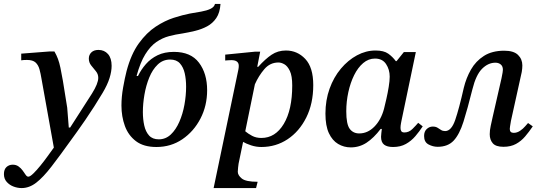

<svg xmlns="http://www.w3.org/2000/svg" viewBox="-105 -737 2751 977"><path d="M5 220Q-15 220 -35.5 212.5Q-56 205 -70.5 189Q-85 173 -85 149Q-85 125 -72 113Q-59 101 -40 101Q-23 101 -10.5 110Q2 119 10.5 131Q19 143 25.5 152.5Q32 162 39 162Q48 162 64.5 146Q81 130 100.5 106Q120 82 138 57Q156 32 169 14L106 -337Q102 -362 96 -384Q90 -406 76 -419Q62 -432 32 -432Q24 -432 15.5 -431.5Q7 -431 3 -430V-464L145 -475H172Q183 -456 190 -437Q197 -418 202.5 -392Q208 -366 215 -326L237 -189L245 -88H252L363 -261Q395 -312 395 -341Q395 -360 383 -374.5Q371 -389 359 -404Q347 -419 347 -439Q347 -458 360 -470.5Q373 -483 396 -483Q426 -483 444.5 -462Q463 -441 463 -402Q463 -374 452.5 -340Q442 -306 417 -264Q398 -232 375 -196Q352 -160 329 -126.5Q306 -93 287 -66.5Q268 -40 257 -25Q199 56 157 110.5Q115 165 79.5 192.5Q44 220 5 220Z M691 11Q626 11 587 -18.5Q548 -48 530.5 -96Q513 -144 513 -200Q513 -244 521.5 -292Q530 -340 539 -375Q562 -462 601.5 -516.5Q641 -571 687.5 -601.5Q734 -632 779.5 -646.5Q825 -661 861 -668Q891 -673 919 -678Q947 -683 966 -692Q985 -701 989 -717H1017Q1014 -672 995.5 -645Q977 -618 949 -603Q921 -588 888 -580Q855 -572 825 -567Q789 -562 755 -553Q721 -544 690.5 -523Q660 -502 634.5 -461Q609 -420 590 -351L597 -350Q613 -383 637.5 -411Q662 -439 697 -456Q732 -473 780 -473Q866 -473 907.5 -418Q949 -363 949 -278Q949 -199 915 -133.5Q881 -68 823 -28.5Q765 11 691 11ZM703 -28Q738 -28 764 -52.5Q790 -77 807.5 -117Q825 -157 833.5 -204Q842 -251 842 -296Q842 -333 835 -364Q828 -395 810.5 -414.5Q793 -434 761 -434Q724 -434 697.5 -408.5Q671 -383 654.5 -342.5Q638 -302 630 -255.5Q622 -209 622 -167Q622 -130 629 -98.5Q636 -67 653.5 -47.5Q671 -28 703 -28Z M1225 11Q1198 11 1172.5 2.5Q1147 -6 1132 -15L1109 96Q1108 104 1106.5 116Q1105 128 1105 137Q1105 155 1125.5 171.5Q1146 188 1206 188L1198 220H982L1108 -383Q1109 -388 1109.5 -392.5Q1110 -397 1110 -402Q1110 -431 1072 -431Q1062 -431 1051.5 -430Q1041 -429 1041 -429V-459L1192 -474H1219L1204 -397H1209Q1245 -437 1277 -458.5Q1309 -480 1350 -480Q1408 -480 1448.5 -437Q1489 -394 1489 -304Q1489 -210 1453.5 -139Q1418 -68 1358.5 -28.5Q1299 11 1225 11ZM1143 -69Q1157 -57 1177.5 -46Q1198 -35 1225 -35Q1296 -35 1339 -106.5Q1382 -178 1382 -302Q1382 -351 1370 -376Q1358 -401 1342 -410Q1326 -419 1312 -419Q1269 -419 1240 -385Q1211 -351 1192 -308Z M1680 13Q1645 13 1615.5 -4.5Q1586 -22 1568.5 -59.5Q1551 -97 1551 -159Q1551 -227 1572 -285.5Q1593 -344 1629.5 -387.5Q1666 -431 1711.5 -455.5Q1757 -480 1806 -480Q1848 -480 1870.5 -464Q1893 -448 1909 -426H1913L1950 -472H2011L1938 -123Q1938 -123 1935.5 -110Q1933 -97 1933 -86Q1933 -76 1937 -69.5Q1941 -63 1953 -63Q1976 -63 1994 -81Q2012 -99 2023 -112L2046 -94Q2029 -68 2008.5 -44Q1988 -20 1960.5 -4.5Q1933 11 1895 11Q1865 11 1849.5 -1Q1834 -13 1834 -41Q1834 -50 1835.5 -60Q1837 -70 1838 -81H1832Q1797 -35 1760.5 -11Q1724 13 1680 13ZM1723 -58Q1766 -58 1800 -92.5Q1834 -127 1849 -183Q1854 -203 1861 -233.5Q1868 -264 1873 -295Q1878 -326 1878 -347Q1878 -383 1859.5 -411Q1841 -439 1803 -439Q1770 -439 1743 -416Q1716 -393 1697 -354.5Q1678 -316 1667.5 -268Q1657 -220 1657 -171Q1657 -105 1674.5 -81.5Q1692 -58 1723 -58Z M2122 10Q2098 10 2075.5 -2Q2053 -14 2053 -45Q2053 -68 2066.5 -80.5Q2080 -93 2097 -93Q2112 -93 2121.5 -87Q2131 -81 2139.5 -75.5Q2148 -70 2160 -70Q2192 -70 2211.5 -127Q2231 -184 2255 -290Q2267 -340 2291.5 -383Q2316 -426 2357.5 -452.5Q2399 -479 2461 -479Q2509 -479 2531 -457.5Q2553 -436 2553 -404Q2553 -389 2550 -371L2495 -122Q2492 -103 2490.5 -94.5Q2489 -86 2489 -81Q2489 -61 2509 -61Q2526 -61 2541.5 -71.5Q2557 -82 2567.5 -94.5Q2578 -107 2582 -111L2606 -94Q2587 -66 2567 -42.5Q2547 -19 2520.5 -4.5Q2494 10 2457 10Q2418 10 2402.5 -8Q2387 -26 2387 -54Q2387 -74 2392 -96.5Q2397 -119 2402 -142L2447 -339Q2451 -360 2452.5 -368Q2454 -376 2454 -382Q2454 -400 2443 -409Q2432 -418 2416 -418Q2379 -418 2348 -387Q2317 -356 2299 -283Q2274 -183 2253.5 -118Q2233 -53 2203.5 -21.5Q2174 10 2122 10Z"/></svg>

Font: STIX Two Text Medium
Style: Italic
Weight: 500
Italic angle: -12°
Designer: Ross Mills, John Hudson & Paul Hanslow, Tiro Typeworks Ltd; with prior portions MicroPress Inc. and Coen Hoffman, Elsevi
Foundry: Tiro Typeworks Ltd
Version: Version 2.13 b171